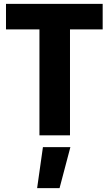

<svg xmlns="http://www.w3.org/2000/svg" viewBox="-20 -700 562 993"><path d="M172 273 202 61H344L288 273ZM184 0V-548H11V-680H511V-548H342V0Z"/></svg>

Font: Cairo ExtraBold
Style: Regular
Weight: 800
Designer: Mohamed Gaber, Accademia di Belle Arti di Urbino
Foundry: Kief Type Foundry, Accademia di Belle Arti di Urbino
Version: Version 3.117